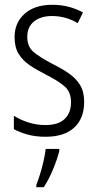

<svg xmlns="http://www.w3.org/2000/svg" viewBox="-20 -562 408 803"><path d="M332 -136Q332 -67 290.5 -28.5Q249 10 171 10Q128 10 94.5 0.5Q61 -9 38 -22V-78Q64 -61 98.5 -50Q133 -39 170 -39Q224 -39 250.5 -64.5Q277 -90 277 -134Q277 -177 251 -200Q225 -223 172 -250Q134 -269 104.5 -289Q75 -309 58 -336.5Q41 -364 41 -407Q41 -467 83 -504.5Q125 -542 199 -542Q235 -542 267.5 -533.5Q300 -525 327 -510L305 -465Q283 -479 255 -487Q227 -495 198 -495Q150 -495 122 -472Q94 -449 94 -408Q94 -367 120.5 -344.5Q147 -322 201 -294Q239 -275 268 -255Q297 -235 314.5 -207Q332 -179 332 -136ZM228 70Q219 105 201.5 147Q184 189 163 221H132V211Q139 194 147.5 166.5Q156 139 162.5 110Q169 81 171 61H228Z"/></svg>

Font: Noto Sans Gurmukhi UI Condensed Light
Style: Regular
Weight: 300
Width: 3
Designer: Jelle Bosma - Monotype Design Team
Foundry: Monotype Imaging Inc.
Version: Version 2.004; ttfautohint (v1.8.4.7-5d5b)